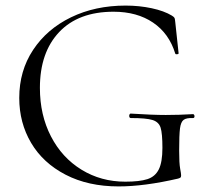

<svg xmlns="http://www.w3.org/2000/svg" viewBox="-20 -656 754 688"><path d="M49 -305Q49 -402 98.5 -477Q148 -552 234.5 -594Q321 -636 430 -636Q479 -636 523.5 -626.5Q568 -617 596 -600Q604 -595 605.5 -591.5Q607 -588 608 -577L620 -465Q620 -462 614.5 -461.5Q609 -461 608 -464Q586 -536 528.5 -575Q471 -614 387 -614Q261 -614 192 -541Q123 -468 123 -341Q123 -244 162.5 -167.5Q202 -91 272 -48Q342 -5 429 -5Q480 -5 508 -14Q536 -23 549 -49Q562 -75 562 -126Q562 -178 555.5 -198.5Q549 -219 526.5 -226Q504 -233 449 -233Q443 -233 443 -241Q443 -244 444.5 -246.5Q446 -249 448 -249Q526 -244 574 -244Q621 -244 672 -247Q674 -247 675.5 -244.5Q677 -242 677 -240Q677 -233 672 -233Q648 -234 638 -226.5Q628 -219 625 -196Q622 -173 622 -116Q622 -71 625.5 -52Q629 -33 629 -28Q629 -22 627 -20Q625 -18 618 -16Q497 12 405 12Q296 12 215 -30Q134 -72 91.5 -144Q49 -216 49 -305Z"/></svg>

Font: Cormorant Unicase
Style: Regular
Weight: 400
Designer: Christian Thalmann (Catharsis Fonts)
Foundry: Catharsis Fonts
Version: Version 4.000